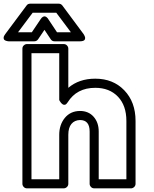

<svg xmlns="http://www.w3.org/2000/svg" viewBox="-144 -1009 847 1054"><path d="M-115.2 -821.8 2 -979Q8.8 -988.8 22 -988.8H178.2Q190.4 -988.8 198.2 -979L314.9 -821.8Q315.4 -820.8 316.4 -819.3Q317.4 -817.9 319.3 -814Q321.3 -810.1 322.5 -806.2Q323.7 -802.2 323.2 -797.9Q322.8 -793.5 320.3 -790Q317.9 -786.6 311.3 -784.4Q304.7 -782.2 294.9 -782.2H155.8Q142.1 -782.2 134.8 -793L100.1 -845.2L64.9 -793Q57.1 -782.2 43.9 -782.2H-95.2Q-97.2 -782.2 -100.3 -782.5Q-103.5 -782.7 -110.4 -784.9Q-117.2 -787.1 -120.8 -790.8Q-124.5 -794.4 -124 -802.7Q-123.5 -811 -115.2 -821.8ZM-44.9 -832H30.8L79.1 -903.8Q85.4 -913.6 92.3 -917Q99.1 -920.4 104 -918.7Q108.9 -917 112.8 -913.8Q116.7 -910.6 119.1 -907.2L121.1 -903.8L168.9 -832H245.1L165 -939H35.2ZM-21 0V-742.2Q-21 -752.9 -13.2 -760Q-5.4 -767.1 3.9 -767.1H206.1Q216.8 -767.1 223.9 -759.3Q231 -751.5 231 -742.2V-526.9Q290 -577.1 378.9 -577.1Q477.1 -577.1 538.6 -512.9Q600.1 -448.7 600.1 -345.2V0Q600.1 10.7 592.3 17.8Q584.5 24.9 575.2 24.9H373Q362.3 24.9 355.2 17.1Q348.1 9.3 348.1 0V-287.1Q348.1 -350.1 294.9 -350.1Q265.1 -349.1 248 -328.6Q231 -308.1 231 -269V0Q231 10.7 223.1 17.8Q215.3 24.9 206.1 24.9H3.9Q-6.8 24.9 -13.9 17.1Q-21 9.3 -21 0ZM28.8 -24.9H181.2V-269Q181.2 -324.2 211.9 -361.8Q242.7 -399.4 294.9 -399.9Q341.8 -399.9 369.9 -368.2Q397.9 -336.4 397.9 -287.1V-24.9H549.8V-345.2Q549.8 -429.7 503.4 -478.3Q457 -526.9 378.9 -526.9Q276.9 -526.9 227.1 -446.8Q220.7 -436.5 213.6 -434.3Q206.5 -432.1 200.9 -435.8Q195.3 -439.5 190.7 -444.8Q186 -450.2 183.6 -455.1L181.2 -460V-716.8H28.8Z"/></svg>

Font: Trueno ExtraBold Outline
Style: Regular
Weight: 800
Width: 6
Designer: Julieta Ulanovsky
Foundry: Julieta Ulanovsky
Version: Version 3.001b | FøM Fix